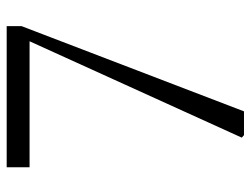

<svg xmlns="http://www.w3.org/2000/svg" viewBox="-110 -658 768 589"><g transform="rotate(-90 274.5 -364.0)"><path d="M153.9 0 146.3 -6.8 454.8 -686.2 445.7 -642.5V-657.8H55.3V-728H488.4V-682.6L226.9 0Z"/></g></svg>

Font: Noto Serif KR ExtraLight
Style: Regular
Weight: 200
Designer: Ryoko NISHIZUKA 西塚涼子 (kana & ideographs); Frank Grießhammer (Latin, Greek & Cyrillic); Wenlong ZHANG 张文龙 (bopomofo); San
Foundry: Adobe
Version: Version 2.002-H1;hotconv 1.1.0;makeotfexe 2.6.0